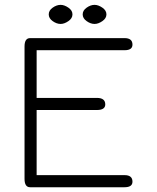

<svg xmlns="http://www.w3.org/2000/svg" viewBox="-20 -786 659 806"><path d="M133.8 -324.2V-50.8H502.9Q536.1 -50.8 536.1 -23.4Q536.1 0 502.9 0H106.4Q83 0 83 -35.2V-590.8Q83 -626 106.4 -626H502.9Q536.1 -626 536.1 -598.6Q536.1 -575.2 502.9 -575.2H133.8V-375H386.7Q421.9 -375 421.9 -347.7Q421.9 -324.2 386.7 -324.2ZM234.4 -765.6Q250 -765.6 267.1 -753.9Q284.2 -742.2 284.2 -725.6Q284.2 -709 267.1 -697.3Q250 -685.5 234.4 -685.5Q217.8 -685.5 201.2 -697.3Q184.6 -709 184.6 -725.6Q184.6 -742.2 201.2 -753.9Q217.8 -765.6 234.4 -765.6ZM377 -765.6Q392.6 -765.6 409.7 -753.9Q426.8 -742.2 426.8 -725.6Q426.8 -709 409.7 -697.3Q392.6 -685.5 377 -685.5Q360.4 -685.5 343.8 -697.3Q327.1 -709 327.1 -725.6Q327.1 -742.2 343.8 -753.9Q360.4 -765.6 377 -765.6Z"/></svg>

Font: Jura
Style: Book
Weight: 400
Version: Version 2.3